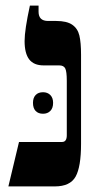

<svg xmlns="http://www.w3.org/2000/svg" viewBox="-20 -667 337 687"><path d="M48 -159H202Q219 -159 219 -183V-378Q219 -411 213.5 -422Q208 -433 192 -433H136Q101 -433 84.5 -454.5Q68 -476 68 -520Q68 -560 87 -647H118V-625Q118 -592 152 -592H181Q219 -592 238.5 -578.5Q258 -565 264 -540Q270 -515 270 -471V-152Q270 -70 250.5 -35Q231 0 176 0H10ZM134 -337Q150 -337 160 -327Q170 -317 170 -299Q170 -280 160 -270Q150 -260 134 -260Q117 -260 107.5 -270Q98 -280 98 -299Q98 -317 107.5 -327Q117 -337 134 -337Z"/></svg>

Font: Noto Serif Hebrew CondExtraBold
Style: Regular
Weight: 800
Width: 3
Designer: Monotype Design Team
Foundry: Monotype Imaging Inc.
Version: Version 1.000